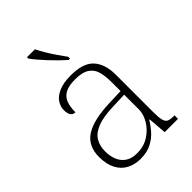

<svg xmlns="http://www.w3.org/2000/svg" viewBox="-225 -867 978 978"><g transform="rotate(-45 263.5 -378.0)"><path d="M199 10Q159 10 126 -6.5Q93 -23 74 -58.5Q55 -94 55 -147Q55 -226 111.5 -263Q168 -300 287 -304L370 -307V-371Q370 -413 362 -444.5Q354 -476 327.5 -494.5Q301 -513 248 -513Q201 -513 175.5 -498.5Q150 -484 140.5 -457Q131 -430 131 -393Q115 -393 106 -405Q97 -417 97 -443Q97 -467 111.5 -490Q126 -513 159.5 -528Q193 -543 248 -543Q337 -543 374.5 -501Q412 -459 412 -383V-111Q412 -76 416.5 -57Q421 -38 433 -31.5Q445 -25 471 -25H477V0H381L373 -100H370Q357 -78 335 -52Q313 -26 279.5 -8Q246 10 199 10ZM207 -23Q254 -23 290.5 -46Q327 -69 348.5 -104.5Q370 -140 370 -174V-281L289 -278Q216 -276 174 -259.5Q132 -243 114.5 -214Q97 -185 97 -145Q97 -112 108 -84Q119 -56 143.5 -39.5Q168 -23 207 -23ZM295 -606Q279 -620 259 -639.5Q239 -659 218.5 -681Q198 -703 181 -723Q164 -743 155 -756V-766H212Q223 -744 239 -717Q255 -690 273 -664Q291 -638 305 -619V-606Z"/></g></svg>

Font: Noto Serif Khmer ExtraLight
Style: Regular
Weight: 250
Version: Version 2.003